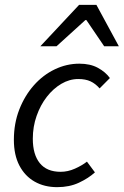

<svg xmlns="http://www.w3.org/2000/svg" viewBox="-20 -761 511 793"><path d="M216.1 12Q163.3 12 123 -10.9Q82.8 -33.8 60 -77.4Q37.3 -120.9 37.3 -183.4Q37.3 -251.3 59.6 -308.5Q81.9 -365.7 119.6 -408.4Q157.3 -451.1 206.2 -474.6Q255.1 -498 307.8 -498Q352.9 -498 384.2 -480.9Q415.6 -463.9 433.9 -438.7L391.4 -395.9Q374.3 -415.6 353.7 -425.1Q333.2 -434.6 303.4 -434.6Q266.9 -434.6 233.3 -414.8Q199.8 -395.1 173.3 -361Q146.8 -326.9 131.2 -282.3Q115.5 -237.8 115.5 -188.1Q115.5 -122.7 144.4 -87.1Q173.3 -51.4 230.4 -51.4Q260.5 -51.4 289.6 -64.5Q318.8 -77.5 339.1 -93.4L372.1 -49.1Q345.7 -25 306.2 -6.5Q266.8 12 216.1 12ZM146.7 -570 306.7 -740.9H378.2L470.8 -570H410.2L336.7 -678.2H332.7L213.5 -570Z"/></svg>

Font: Source Sans 3 VF
Style: Italic
Weight: 200
Italic angle: -11°
Designer: Paul D. Hunt
Foundry: Adobe Systems Incorporated
Version: Version 3.042;hotconv 1.0.118;makeotfexe 2.5.65603